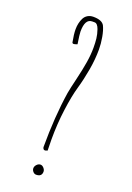

<svg xmlns="http://www.w3.org/2000/svg" viewBox="-149 -827 609 885"><g transform="rotate(20 156.0 -384.0)"><path d="M106 -621.6Q111.3 -621.6 123.5 -626.5Q116.2 -672.4 116.2 -686.5Q116.2 -748.5 151.4 -748.5H162.6Q177.2 -748.5 186 -723.6Q193.8 -701.2 196 -681.2Q198.2 -661.1 198.2 -636.2Q198.2 -602.5 192.1 -564.5Q186 -526.4 173.3 -473.1Q161.6 -424.8 157.2 -399.9Q138.2 -276.9 138.2 -127Q140.6 -115.2 149.4 -115.2Q153.3 -115.2 160.2 -118.7Q160.6 -119.1 161.6 -118.2L160.6 -174.3Q160.6 -250.5 170.2 -321.5Q179.7 -392.6 192.9 -438Q206.5 -485.4 215.6 -537.6Q224.6 -589.8 224.6 -637.2Q224.6 -665.5 219 -697Q213.4 -728.5 203.6 -748.5Q191.9 -770.5 149.4 -770.5Q133.8 -770.5 121.8 -763.4Q109.9 -756.3 103.5 -743.7Q91.3 -719.2 91.3 -688.5Q91.3 -664.1 98.6 -626.5Q100.1 -621.6 106 -621.6ZM149.4 3.9Q177.2 3.9 177.2 -21Q177.2 -29.8 169.7 -38.3Q162.1 -46.9 153.3 -46.9Q143.6 -46.9 135.5 -38.3Q127.4 -29.8 127.4 -20Q127.4 -11.2 134 -3.7Q140.6 3.9 149.4 3.9Z"/></g></svg>

Font: Amatica SC
Style: Regular
Weight: 400
Designer: Vernon Adams, Ben Nathan
Foundry: newtypography
Version: Version 2.001